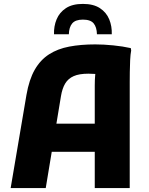

<svg xmlns="http://www.w3.org/2000/svg" viewBox="-20 -953 754 973"><path d="M34 0 114 -471.6Q127.5 -549.8 156.1 -599.7Q184.7 -649.5 228.6 -677.7Q272.4 -705.8 331.1 -716.9Q389.7 -728 462.6 -728Q504.9 -728 554 -723.1Q603.1 -718.2 642.8 -709.2L644.8 -697.2Q641.1 -678.6 639.6 -648.6Q638.1 -618.6 637.8 -587.9Q637.4 -557.2 637.4 -537.2V0H460.2V-519.2Q460.2 -548.3 462.4 -572.8Q464.7 -597.3 469.1 -617.5L492.1 -573.8Q481.2 -577 462.7 -578.3Q444.2 -579.6 427.8 -579.6Q381.4 -579.6 353.4 -567.2Q325.4 -554.8 310.5 -530Q295.5 -505.2 289 -466L211.8 0ZM162 -183.6V-326.4H542.2V-183.6ZM400.1 -933.2Q453.5 -933.2 486.3 -911.7Q519 -890.3 533.5 -855.1Q547.9 -820 546.5 -779.2H471.3Q470.4 -815.2 454.7 -834.4Q439 -853.6 400.1 -853.6Q362.2 -853.6 346 -834.4Q329.8 -815.2 328.9 -779.2H253.7Q252.3 -820 266.9 -855.1Q281.5 -890.3 314.1 -911.7Q346.7 -933.2 400.1 -933.2Z"/></svg>

Font: Kufam
Style: Regular
Weight: 400
Designer: Wael Morcos, Artur Schmal
Foundry: Original Type
Version: Version 1.301; ttfautohint (v1.8.3)